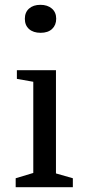

<svg xmlns="http://www.w3.org/2000/svg" viewBox="-20 -776 362 796"><path d="M50 -485H212V-57L282 -37V0H45V-37L118 -59V-437L50 -449ZM83 -698Q83 -725 100.5 -740.5Q118 -756 147.5 -756Q177 -756 195 -740.5Q213 -725 213 -698.5Q213 -672 196 -656Q179 -640 148.5 -640Q118 -640 100.5 -655.5Q83 -671 83 -698Z"/></svg>

Font: Ledger
Style: Regular
Weight: 400
Designer: Denis Masharov
Foundry: Denis Masharov
Version: 1.001